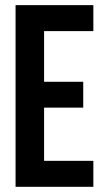

<svg xmlns="http://www.w3.org/2000/svg" viewBox="-20 -720 408 740"><path d="M149.9 -600.1V-404.8H300.8V-305.2H149.9V-100.1H339.8V0H40V-700.2H339.8V-600.1Z"/></svg>

Font: VL Bebas Neue Bold
Style: Regular
Weight: 700
Designer: Ryoichi Tsunekawa
Foundry: Ryoichi Tsunekawa
Version: Version 1.300